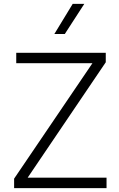

<svg xmlns="http://www.w3.org/2000/svg" viewBox="-20 -973 618 993"><path d="M53 0V-49L458 -646H64V-700H527V-651L123 -54H531V0ZM261 -797 356 -953H416L315 -797Z"/></svg>

Font: Geologica Cursive Thin
Style: Regular
Weight: 250
Designer: Sindre Bremnes, Frode Helland
Foundry: Monokrom Skriftforlag AS
Version: Version 1.010;gftools[0.9.28]